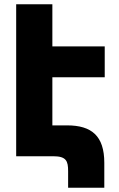

<svg xmlns="http://www.w3.org/2000/svg" viewBox="-20 -734 560 902"><path d="M230 0C292 0 300 23 300 70V148H470V31C470 -96 410 -145 295 -145H226V-371H472V-516H226V-714H56V0Z"/></svg>

Font: Noto Sans Armenian ExtraCondensed Black
Style: Regular
Weight: 900
Width: 2
Designer: Monotype Design Team
Foundry: Monotype Imaging Inc.
Version: Version 2.008